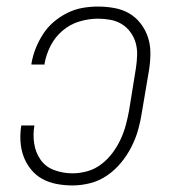

<svg xmlns="http://www.w3.org/2000/svg" viewBox="-20 -558 540 586"><path d="M201 8Q177 8 153 3.5Q129 -1 109 -12Q89 -23 74.5 -41Q60 -59 52 -80.5Q44 -102 42.5 -126.5Q41 -151 45 -175H85Q80 -147 84.5 -119Q89 -91 104.5 -69.5Q120 -48 146.5 -38.5Q173 -29 201 -29Q224 -29 247 -35.5Q270 -42 289.5 -57Q309 -72 323.5 -91.5Q338 -111 348 -132.5Q358 -154 364 -176.5Q370 -199 374 -221L395 -351Q398 -371 398.5 -390.5Q399 -410 394 -427.5Q389 -445 378 -460Q367 -475 351.5 -484.5Q336 -494 317 -497.5Q298 -501 279 -501Q251 -501 222.5 -492.5Q194 -484 171 -464.5Q148 -445 134.5 -418.5Q121 -392 116 -364Q116 -363 116 -362.5Q116 -362 116 -361H76Q76 -362 76 -363Q76 -364 76 -364Q80 -388 89 -410.5Q98 -433 111.5 -454Q125 -475 144.5 -491.5Q164 -508 186.5 -519Q209 -530 232.5 -534Q256 -538 279 -538Q304 -538 329 -533.5Q354 -529 374.5 -517Q395 -505 409.5 -486Q424 -467 431.5 -444.5Q439 -422 439 -396.5Q439 -371 435 -345L413 -215Q409 -188 401.5 -161.5Q394 -135 381 -109.5Q368 -84 349.5 -61.5Q331 -39 307 -22.5Q283 -6 255.5 1Q228 8 201 8Z"/></svg>

Font: Iosevka Slab Extralight
Style: Italic
Weight: 200
Italic angle: -9°
Monospace: yes
Designer: Belleve Invis
Foundry: Belleve Invis
Version: Version 11.1.1; ttfautohint (v1.8.3)